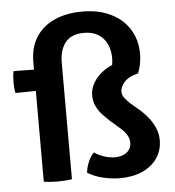

<svg xmlns="http://www.w3.org/2000/svg" viewBox="-51 -747 738 808"><g transform="rotate(-5 317.5 -343.0)"><path d="M158.5 -472.5 159 -384 16.5 -382Q14 -392 13 -405Q12 -418 12 -429Q12 -439.5 13 -451.8Q14 -464 16.5 -474.5ZM102.5 -504.5Q102.5 -568 131 -611.5Q159.5 -655 209.8 -677Q260 -699 326 -699Q395 -699 446.2 -674Q497.5 -649 525.2 -604.2Q553 -559.5 553 -499.5Q553 -479.5 549.2 -459.5Q545.5 -439.5 538 -420L413 -411Q424 -429.5 429.2 -451Q434.5 -472.5 434.5 -495Q434.5 -525 422.8 -551.2Q411 -577.5 386.8 -593.2Q362.5 -609 325.5 -609Q271.5 -609 246.5 -577.2Q221.5 -545.5 221.5 -492V0Q208.5 2.5 192.2 3.5Q176 4.5 161.5 4.5Q147.5 4.5 131.5 3.5Q115.5 2.5 102.5 0ZM287.5 -21.5Q288.5 -40.5 298.5 -65.2Q308.5 -90 323.5 -104Q343.5 -90 367 -83Q390.5 -76 409.5 -76Q441.5 -76 460.5 -91.2Q479.5 -106.5 479.5 -131Q479.5 -149.5 469.2 -165.8Q459 -182 442.5 -196L402 -231Q386 -245.5 371 -262Q356 -278.5 346.5 -298.8Q337 -319 337 -343.5Q337 -382 365.5 -416Q394 -450 440.5 -467.5L538 -419.5Q496.5 -409.5 478.8 -388.8Q461 -368 461 -350Q461 -333 472.2 -319.8Q483.5 -306.5 493 -297.5L531 -265Q565.5 -235 584.8 -201.2Q604 -167.5 604 -132.5Q604 -88 581.2 -55.2Q558.5 -22.5 518 -4.5Q477.5 13.5 424 13.5Q390.5 13.5 353.5 5Q316.5 -3.5 287.5 -21.5Z"/></g></svg>

Font: Signika Medium
Style: Regular
Weight: 500
Designer: Anna Giedry
Foundry: Anna Giedry
Version: Version 2.000